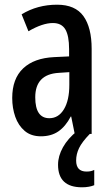

<svg xmlns="http://www.w3.org/2000/svg" viewBox="-20 -570 470 817"><path d="M223 -550Q300 -550 335 -501.5Q370 -453 370 -362V0H298L283 -74H281Q259 -32 228.5 -11Q198 10 154 10Q112 10 85 -13Q58 -36 45 -73Q32 -110 32 -153Q32 -235 78.5 -279Q125 -323 211 -327L274 -330V-361Q274 -418 258 -445Q242 -472 205 -472Q161 -472 101 -437L72 -509Q139 -550 223 -550ZM230 -260Q130 -254 130 -156Q130 -67 190 -67Q229 -67 252 -105Q275 -143 275 -209V-263ZM304 113Q304 160 348 160Q360 160 367.5 158Q375 156 381 153V218Q372 222 358.5 224.5Q345 227 329 227Q227 227 227 131Q227 94 248 56.5Q269 19 309 -13L362 0Q329 34 316.5 60Q304 86 304 113Z"/></svg>

Font: Noto Sans Georgian ExtraCondensed Medium
Style: Regular
Weight: 500
Width: 2
Designer: Monotype Design Team, Akaki Razmadze
Foundry: Google LLC
Version: Version 2.005; ttfautohint (v1.8.4.7-5d5b)